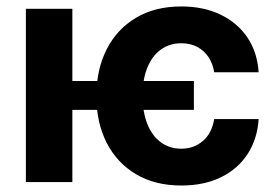

<svg xmlns="http://www.w3.org/2000/svg" viewBox="-20 -570 866 601"><path d="M586.9 -316.4V-226.1H154.8V-316.4ZM206.5 -542.5V0H61V-542.5ZM547.9 10.7Q464.8 10.7 405.3 -24.9Q345.7 -60.5 313.7 -123.5Q281.7 -186.5 281.7 -269Q281.7 -352.5 314 -415.8Q346.2 -479 405.8 -514.4Q465.3 -549.8 547.4 -549.8Q617.2 -549.8 670.4 -524.2Q723.6 -498.5 754.6 -452.4Q785.6 -406.2 789.6 -343.8H650.4Q646.5 -370.1 633.1 -390.6Q619.6 -411.1 597.9 -422.9Q576.2 -434.6 547.4 -434.6Q511.2 -434.6 484.1 -415.3Q457 -396 441.7 -359.4Q426.3 -322.8 426.3 -271Q426.3 -218.8 441.4 -181.4Q456.5 -144 483.9 -124.3Q511.2 -104.5 547.4 -104.5Q587.4 -104.5 615.5 -129.2Q643.6 -153.8 650.4 -197.3H789.6Q785.6 -135.3 755.4 -88.4Q725.1 -41.5 672.1 -15.4Q619.1 10.7 547.9 10.7Z"/></svg>

Font: Inter 16pt
Style: Bold
Weight: 700
Version: Version 4.001;git-66647c0bb